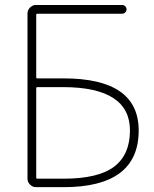

<svg xmlns="http://www.w3.org/2000/svg" viewBox="-20 -775 622 774"><path d="M126 -462.9Q126 -459 130.9 -459H236.3Q539.1 -459 539.1 -249Q539.1 -20.5 236.3 -20.5H125Q111.3 -20.5 101.1 -30.8Q90.8 -41 90.8 -54.7V-720.7Q90.8 -734.4 101.1 -744.6Q111.3 -754.9 125 -754.9H472.7Q479.5 -754.9 484.9 -749.5Q490.2 -744.1 490.2 -737.3Q490.2 -730.5 484.9 -725.1Q479.5 -719.7 472.7 -719.7H130.9Q126 -719.7 126 -714.8ZM130.9 -423.8Q126 -423.8 126 -419.9V-58.6Q126 -54.7 130.9 -54.7H236.3Q376 -54.7 439.9 -103Q503.9 -151.4 503.9 -249Q503.9 -422.9 236.3 -423.8Z"/></svg>

Font: Gen Jyuu Gothic ExtraLight
Style: Regular
Weight: 100
Designer: [Source Han Sans]
Ryoko NISHIZUKA  (kana & ideographs); Paul D. Hunt (Latin, Greek & Cyrillic); Wenlong ZHANG  (bopomofo
Version: Version 1.002.20150607